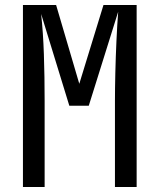

<svg xmlns="http://www.w3.org/2000/svg" viewBox="-20 -750 640 770"><path d="M72 0V-730H205L298 -414L395 -730H528V0H441V-345Q441 -394 442.5 -457.5Q444 -521 447 -586Q450 -651 454 -703L336 -326H258L145 -694Q153 -620 156 -532Q159 -444 159 -345V0Z"/></svg>

Font: JetBrainsMono NFM
Style: Regular
Weight: 400
Monospace: yes
Designer: Philipp Nurullin, Konstantin Bulenkov
Foundry: JetBrains
Version: Version 2.304; ttfautohint (v1.8.4.7-5d5b);Nerd Fonts 3.3.0